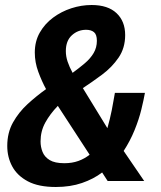

<svg xmlns="http://www.w3.org/2000/svg" viewBox="-20 -723 645 767"><path d="M203 24Q134 24 91.5 1.5Q49 -21 29 -58Q9 -95 9 -140Q9 -193 32 -234Q55 -275 90.5 -307.5Q126 -340 164 -367Q147 -398 133 -436Q119 -474 119 -513Q119 -558 139 -593Q159 -628 192 -652.5Q225 -677 265 -690Q305 -703 346 -703Q411 -703 445.5 -670.5Q480 -638 480 -583Q480 -531 453.5 -492.5Q427 -454 388 -425Q349 -396 311 -371L409 -211Q414 -229 418.5 -247Q423 -265 426.5 -283Q430 -301 433 -318.5Q436 -336 439 -352H559Q554 -324 544.5 -285Q535 -246 517.5 -203Q500 -160 474 -120L556 0H410L388 -34Q354 -8 307.5 8Q261 24 203 24ZM237 -71Q268 -71 293 -80Q318 -89 338 -105L211 -300Q180 -268 161 -233.5Q142 -199 142 -158Q142 -136 150 -116Q158 -96 178.5 -83.5Q199 -71 237 -71ZM270 -432Q296 -451 318.5 -470Q341 -489 354 -511Q367 -533 367 -560Q367 -585 355.5 -594.5Q344 -604 324 -604Q291 -604 267 -582Q243 -560 243 -519Q243 -498 250 -477Q257 -456 270 -432Z"/></svg>

Font: Cabin VF Beta
Style: Italic
Weight: 400
Italic angle: -7°
Designer: Pablo Impallari
Foundry: Pablo Impallari. http://www.impallari.com Igino Marini. http://www.ikern.com
Version: Version 2.300